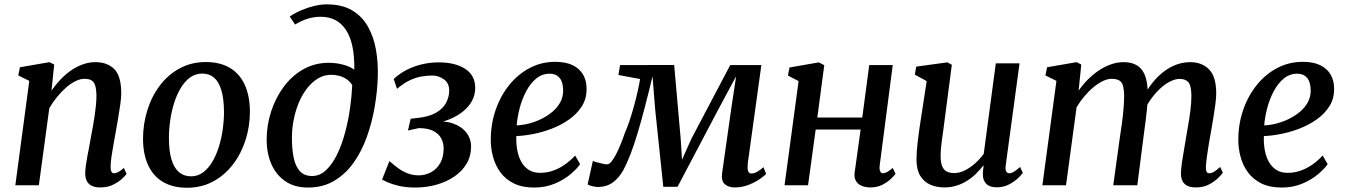

<svg xmlns="http://www.w3.org/2000/svg" viewBox="-20 -851 6180 882"><path d="M216.5 -435Q235.5 -462 258 -485.8Q280.5 -509.5 306.5 -527.5Q332.5 -545.5 360.8 -555.5Q389 -565.5 419 -565.5Q472.5 -565.5 504.8 -533.8Q537 -502 537 -422Q537 -401.5 532.5 -370.8Q528 -340 522.5 -306.8Q517 -273.5 512 -246.5Q507.5 -221 502.2 -192.2Q497 -163.5 492.8 -135.8Q488.5 -108 488 -86.5Q488 -69.5 492 -62.2Q496 -55 502.5 -55Q512 -55 523 -60.5Q534 -66 549 -79.5L561.5 -52.5Q557.5 -45.5 541.5 -30.5Q525.5 -15.5 500.2 -2.8Q475 10 441.5 10Q415 10 399.5 1.5Q384 -7 377.5 -22.2Q371 -37.5 371.5 -57.5Q372 -72 374.5 -91.2Q377 -110.5 381.2 -132.5Q385.5 -154.5 389.8 -177Q394 -199.5 397.5 -220.5Q401.5 -241.5 406 -265.8Q410.5 -290 414.2 -315.2Q418 -340.5 420.5 -365Q423 -389.5 423 -411.5Q422.5 -442 417 -458.8Q411.5 -475.5 399.5 -482.2Q387.5 -489 367.5 -489Q348.5 -489 326.8 -478.2Q305 -467.5 283.5 -448.8Q262 -430 242 -405.5Q222 -381 206.5 -354L158.5 0H50.5L114.5 -479.5L64 -504.5L71.5 -542L207.5 -565.5L229 -554.5Z M925.5 -566Q990.5 -566 1035.5 -539.5Q1080.5 -513 1104 -462.2Q1127.5 -411.5 1128 -339Q1128 -270.5 1108 -207.8Q1088 -145 1050 -95.5Q1012 -46 958.8 -17.2Q905.5 11.5 839 11.5Q775 11.5 730 -14.5Q685 -40.5 661.2 -90.8Q637.5 -141 637 -212.5Q637 -281.5 657 -345.2Q677 -409 714.8 -458.8Q752.5 -508.5 806 -537.2Q859.5 -566 925.5 -566ZM909.5 -513Q877.5 -513 852.8 -494.8Q828 -476.5 809.8 -445.8Q791.5 -415 779.5 -376.5Q767.5 -338 761.8 -297Q756 -256 756 -217.5Q756 -156 768.2 -117Q780.5 -78 803 -59.5Q825.5 -41 857.5 -41Q888.5 -41 913 -59.2Q937.5 -77.5 955.5 -108Q973.5 -138.5 985.5 -177Q997.5 -215.5 1003.2 -256.5Q1009 -297.5 1009 -336Q1008.5 -397.5 997 -436.2Q985.5 -475 963.8 -494Q942 -513 909.5 -513Z M1394.5 10.5Q1334 10.5 1292 -17.5Q1250 -45.5 1227.5 -95.2Q1205 -145 1205 -210Q1205 -276 1225.5 -339Q1246 -402 1283.5 -452.5Q1321 -503 1373.5 -532.8Q1426 -562.5 1490.5 -562.5Q1526 -562.5 1558.8 -553.2Q1591.5 -544 1607.5 -530.5Q1608.5 -593.5 1598.5 -639.5Q1588.5 -685.5 1568.2 -715.2Q1548 -745 1519 -759.5Q1490 -774 1453 -774Q1425 -774 1396.8 -766Q1368.5 -758 1335.5 -738.5L1311 -775Q1337.5 -793 1367 -805.2Q1396.5 -817.5 1425.8 -824.2Q1455 -831 1481 -831Q1550.5 -831 1596.8 -803.8Q1643 -776.5 1669.8 -729.5Q1696.5 -682.5 1707 -623Q1717.5 -563.5 1715.5 -499Q1713.5 -431.5 1701.2 -360.2Q1689 -289 1665.5 -223Q1642 -157 1604.8 -104.2Q1567.5 -51.5 1515.5 -20.5Q1463.5 10.5 1394.5 10.5ZM1413.5 -42.5Q1449.5 -42.5 1478.2 -69.8Q1507 -97 1528.8 -142Q1550.5 -187 1565.2 -242Q1580 -297 1588 -354Q1596 -411 1598 -460.5Q1586 -478.5 1569.8 -488.8Q1553.5 -499 1535.8 -503.2Q1518 -507.5 1501.5 -507.5Q1470.5 -507.5 1443.2 -492Q1416 -476.5 1393.5 -448.8Q1371 -421 1355 -384.5Q1339 -348 1330 -305.2Q1321 -262.5 1321 -217Q1321 -164 1329.5 -124.8Q1338 -85.5 1358.2 -64Q1378.5 -42.5 1413.5 -42.5Z M1887.5 10.5Q1843.5 10.5 1811 2.5Q1778.5 -5.5 1759.2 -14.2Q1740 -23 1735 -26L1769 -111Q1788.5 -93.5 1809.5 -78.2Q1830.5 -63 1854 -54.2Q1877.5 -45.5 1903.5 -45.5Q1934 -45.5 1960.2 -59.8Q1986.5 -74 2002.2 -101.8Q2018 -129.5 2018 -170Q2018 -195.5 2006 -216.8Q1994 -238 1969 -250.2Q1944 -262.5 1904 -262.5L1854 -251.5L1866.5 -305.5L1901.5 -309.5Q1953.5 -315.5 1984.8 -334.2Q2016 -353 2029.8 -379.8Q2043.5 -406.5 2043.5 -435Q2043.5 -469.5 2019 -486.8Q1994.5 -504 1966 -504Q1943 -504 1917.2 -499.8Q1891.5 -495.5 1863.2 -482.5Q1835 -469.5 1804 -443L1788.5 -488Q1816.5 -514 1849.8 -530.8Q1883 -547.5 1919.8 -556Q1956.5 -564.5 1995.5 -564.5Q2071.5 -564.5 2117.2 -534.5Q2163 -504.5 2163 -447.5Q2163 -415.5 2148.5 -388.2Q2134 -361 2108 -339.8Q2082 -318.5 2047.2 -304Q2012.5 -289.5 1973 -283L1968 -291Q2021.5 -297.5 2061 -283.8Q2100.5 -270 2122.2 -242Q2144 -214 2144 -177.5Q2144 -133.5 2123.2 -98.8Q2102.5 -64 2066.8 -39.8Q2031 -15.5 1984.8 -2.5Q1938.5 10.5 1887.5 10.5Z M2645 -97Q2631.5 -77 2601.8 -51.5Q2572 -26 2529.2 -7.8Q2486.5 10.5 2433.5 10.5Q2379 10.5 2340.8 -8.2Q2302.5 -27 2279 -59Q2255.5 -91 2244.8 -130.8Q2234 -170.5 2234.5 -211.5Q2235 -284.5 2257.8 -348.8Q2280.5 -413 2320.5 -462Q2360.5 -511 2414 -539Q2467.5 -567 2530.5 -567Q2580 -567 2611.8 -551Q2643.5 -535 2659 -507.5Q2674.5 -480 2674.5 -445.5Q2675.5 -398.5 2653 -363Q2630.5 -327.5 2593.8 -301.8Q2557 -276 2513.5 -259.5Q2470 -243 2427.5 -235Q2385 -227 2352 -226Q2350.5 -193.5 2355.8 -163.2Q2361 -133 2374 -109Q2387 -85 2408.5 -71Q2430 -57 2461 -57Q2492.5 -57 2521.2 -67.2Q2550 -77.5 2575.5 -95.5Q2601 -113.5 2622 -136.5ZM2505.5 -512.5Q2470 -512.5 2443 -490Q2416 -467.5 2397 -431.5Q2378 -395.5 2367.2 -354.2Q2356.5 -313 2353.5 -275Q2380 -276 2409.5 -283.5Q2439 -291 2467 -304.8Q2495 -318.5 2518 -337.8Q2541 -357 2554.2 -382Q2567.5 -407 2567 -437Q2566.5 -474.5 2550.2 -493.5Q2534 -512.5 2505.5 -512.5Z M3354.5 10Q3327 10 3309.8 -4.8Q3292.5 -19.5 3297 -54.5L3339 -350.5L3361.5 -500.5L3282 -352.5L3092.5 7H3027L2990 -345L2977.5 -500.5Q2959 -423 2941.8 -357Q2924.5 -291 2908.2 -237Q2892 -183 2875.8 -141.2Q2859.5 -99.5 2844 -70.5Q2823.5 -33 2794.5 -12.5Q2765.5 8 2727.5 8Q2719.5 8 2709 6Q2698.5 4 2689.8 1Q2681 -2 2679.5 -4L2703.5 -112Q2706.5 -110 2720 -106Q2733.5 -102 2748 -99Q2762.5 -96 2768.5 -96Q2778.5 -96 2789.2 -109.2Q2800 -122.5 2811 -144Q2822 -165.5 2832.2 -191Q2842.5 -216.5 2850.5 -241Q2860.5 -262.5 2870.8 -292.8Q2881 -323 2890.5 -357Q2900 -391 2907.8 -424.8Q2915.5 -458.5 2920.5 -488L2821 -506.5L2828.5 -552L3077 -552.5L3107 -212.5L3113 -117L3155.5 -212.5L3334.5 -552H3477.5L3415 -100Q3414 -89 3414.2 -78.2Q3414.5 -67.5 3418.8 -60.8Q3423 -54 3432.5 -54Q3445 -54 3459.8 -62.8Q3474.5 -71.5 3487 -83L3499.5 -52Q3494 -45.5 3473.2 -30.5Q3452.5 -15.5 3421.5 -2.8Q3390.5 10 3354.5 10Z M4021 -90.5Q4019 -72 4023.5 -63.5Q4028 -55 4035.5 -55Q4044 -55 4054.2 -60.2Q4064.5 -65.5 4081 -79.5L4094 -52.5Q4089 -45.5 4073.5 -30.2Q4058 -15 4033.8 -2.5Q4009.5 10 3979 10Q3955.5 10 3938 2.5Q3920.5 -5 3911.8 -20.2Q3903 -35.5 3906 -58L3933.5 -256H3727L3692 0H3584L3648.5 -478.5L3599.5 -504L3607 -541L3741.5 -564.5L3766.5 -551.5L3734.5 -311H3941L3973 -552H4081Z M4317.5 10Q4284 10 4255 -2Q4226 -14 4208.2 -42Q4190.5 -70 4190 -118.5Q4190 -135.5 4191.5 -156.5Q4193 -177.5 4195.8 -201Q4198.5 -224.5 4201.8 -248Q4205 -271.5 4208.5 -293L4237 -478.5L4182.5 -508L4189 -545L4331.5 -564.5L4352.5 -553.5L4318 -289.5Q4315.5 -268.5 4312.5 -247.5Q4309.5 -226.5 4306.8 -206.8Q4304 -187 4302.5 -169Q4301 -151 4301 -135.5Q4301 -104.5 4308.2 -87.2Q4315.5 -70 4329.5 -63Q4343.5 -56 4363.5 -56Q4388.5 -56 4413.8 -69Q4439 -82 4461.2 -102.2Q4483.5 -122.5 4499 -144.5L4554.5 -560H4663.5L4600 -91.5Q4597.5 -72.5 4602.2 -63.8Q4607 -55 4616 -55Q4625.5 -55 4636.8 -61.5Q4648 -68 4666 -84L4678.5 -57Q4674 -49.5 4657.5 -33.5Q4641 -17.5 4615.8 -4Q4590.5 9.5 4558.5 9.5Q4526 9.5 4510.2 -7Q4494.5 -23.5 4495 -51Q4495 -53 4495.2 -57.5Q4495.5 -62 4496 -67.5Q4496.5 -73 4497.2 -78.8Q4498 -84.5 4498.5 -89.5L4497 -90.5Q4482.5 -72 4464.5 -54Q4446.5 -36 4424 -21.5Q4401.5 -7 4375 1.5Q4348.5 10 4317.5 10Z M4947 -554.5 4935 -434.5Q4953 -461 4976.5 -484.8Q5000 -508.5 5027 -526.8Q5054 -545 5083 -555.2Q5112 -565.5 5141.5 -565.5Q5178 -565.5 5202.2 -551.2Q5226.5 -537 5239 -506.5Q5251.5 -476 5252.5 -426Q5252.5 -420.5 5252.2 -414Q5252 -407.5 5251.8 -400.8Q5251.5 -394 5250.5 -386.5L5234 -408Q5251.5 -442.5 5274.5 -471.2Q5297.5 -500 5325 -521.2Q5352.5 -542.5 5383.5 -554Q5414.5 -565.5 5448 -565.5Q5500.5 -565.5 5533.8 -532.5Q5567 -499.5 5567 -421.5Q5567 -401.5 5563 -371.2Q5559 -341 5553.5 -307.8Q5548 -274.5 5543 -246.5Q5538.5 -221 5533.5 -192.2Q5528.5 -163.5 5524.8 -136Q5521 -108.5 5519.5 -86.5Q5519 -69.5 5522.8 -62.2Q5526.5 -55 5534 -55Q5545 -55 5556.2 -61.5Q5567.5 -68 5585 -84L5597.5 -57.5Q5592.5 -50 5576.2 -33.8Q5560 -17.5 5534.2 -3.8Q5508.5 10 5474.5 10Q5447 10 5431.8 1.2Q5416.5 -7.5 5410.5 -22.5Q5404.5 -37.5 5405 -57Q5405.5 -76.5 5409.5 -104.2Q5413.5 -132 5419 -162.8Q5424.5 -193.5 5429 -222Q5433.5 -249.5 5439.2 -282.5Q5445 -315.5 5449 -349Q5453 -382.5 5453 -411.5Q5452.5 -457 5439.5 -472.8Q5426.5 -488.5 5399 -488.5Q5379 -488.5 5355.8 -477Q5332.5 -465.5 5309.8 -444.5Q5287 -423.5 5267 -395.5Q5247 -367.5 5232.5 -335L5252.5 -399.5Q5251.5 -376.5 5248.8 -349.5Q5246 -322.5 5242.8 -295.8Q5239.5 -269 5236 -245L5204.5 0H5094L5124.5 -220.5Q5129 -248.5 5133.5 -282Q5138 -315.5 5141 -348.8Q5144 -382 5144 -410Q5143.5 -458 5130.8 -473.5Q5118 -489 5086.5 -489Q5068 -489 5046.5 -478.8Q5025 -468.5 5003 -450.2Q4981 -432 4961 -408.2Q4941 -384.5 4925.5 -358L4877 0H4768.5L4833 -479.5L4782.5 -504.5L4790 -542L4925.5 -565.5Z M6079 -97Q6065.5 -77 6035.8 -51.5Q6006 -26 5963.2 -7.8Q5920.5 10.5 5867.5 10.5Q5813 10.5 5774.8 -8.2Q5736.5 -27 5713 -59Q5689.5 -91 5678.8 -130.8Q5668 -170.5 5668.5 -211.5Q5669 -284.5 5691.8 -348.8Q5714.5 -413 5754.5 -462Q5794.5 -511 5848 -539Q5901.5 -567 5964.5 -567Q6014 -567 6045.8 -551Q6077.5 -535 6093 -507.5Q6108.5 -480 6108.5 -445.5Q6109.5 -398.5 6087 -363Q6064.5 -327.5 6027.8 -301.8Q5991 -276 5947.5 -259.5Q5904 -243 5861.5 -235Q5819 -227 5786 -226Q5784.5 -193.5 5789.8 -163.2Q5795 -133 5808 -109Q5821 -85 5842.5 -71Q5864 -57 5895 -57Q5926.5 -57 5955.2 -67.2Q5984 -77.5 6009.5 -95.5Q6035 -113.5 6056 -136.5ZM5939.5 -512.5Q5904 -512.5 5877 -490Q5850 -467.5 5831 -431.5Q5812 -395.5 5801.2 -354.2Q5790.5 -313 5787.5 -275Q5814 -276 5843.5 -283.5Q5873 -291 5901 -304.8Q5929 -318.5 5952 -337.8Q5975 -357 5988.2 -382Q6001.5 -407 6001 -437Q6000.5 -474.5 5984.2 -493.5Q5968 -512.5 5939.5 -512.5Z"/></svg>

Font: Merriweather 24pt Medium
Style: Italic
Weight: 500
Italic angle: -7.8°
Version: Version 2.101